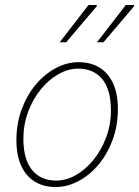

<svg xmlns="http://www.w3.org/2000/svg" viewBox="-20 -740 560 772"><path d="M204 12Q155 12 119.5 -10Q84 -32 65 -74Q46 -116 46 -176Q46 -243 67 -300Q88 -357 123.5 -399.5Q159 -442 204 -466Q249 -490 296 -490Q345 -490 380.5 -468Q416 -446 435 -404Q454 -362 454 -302Q454 -235 433 -178Q412 -121 376.5 -78.5Q341 -36 296 -12Q251 12 204 12ZM206 -14Q247 -14 286 -36.5Q325 -59 356.5 -98Q388 -137 407 -188Q426 -239 426 -296Q426 -379 391.5 -421.5Q357 -464 294 -464Q254 -464 214.5 -441.5Q175 -419 143.5 -380Q112 -341 93 -290Q74 -239 74 -182Q74 -100 108.5 -57Q143 -14 206 -14ZM220 -570 336 -720H368L370 -716L246 -570ZM370 -570 486 -720H518L520 -716L396 -570Z"/></svg>

Font: Source Sans 3 VF
Style: Italic
Weight: 200
Italic angle: -11°
Designer: Paul D. Hunt
Foundry: Adobe Systems Incorporated
Version: Version 3.042;hotconv 1.0.118;makeotfexe 2.5.65603